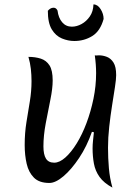

<svg xmlns="http://www.w3.org/2000/svg" viewBox="-20 -830 633 871"><path d="M490 21Q451 0 431.5 -27.5Q412 -55 406 -88Q400 -121 400 -157Q400 -174 402 -192.5Q404 -211 406 -230L397 -232Q374 -166 339 -113.5Q304 -61 268 -30.5Q232 0 204 0Q158 0 134 -24Q110 -48 101 -87Q92 -126 92 -172Q92 -227 100 -276Q108 -325 115.5 -371Q123 -417 123 -462Q123 -490 120 -517Q117 -544 109 -572Q140 -572 165 -564Q190 -556 204.5 -533.5Q219 -511 219 -465Q219 -429 208.5 -377.5Q198 -326 187.5 -270.5Q177 -215 177 -166Q177 -129 188.5 -110.5Q200 -92 226 -92Q250 -92 276.5 -115.5Q303 -139 328 -179.5Q353 -220 372.5 -272Q392 -324 404 -382Q416 -440 416 -498Q416 -537 410 -579Q414 -578 419.5 -578.5Q425 -579 429 -579Q447 -579 465 -572Q483 -565 495 -546Q507 -527 507 -489Q507 -471 501.5 -435Q496 -399 488.5 -352Q481 -305 475.5 -255Q470 -205 470 -160Q470 -113 474 -67Q478 -21 490 21ZM197 -781Q202 -787 208.5 -791Q215 -795 223 -795Q235 -795 241 -782Q245 -749 262 -729Q279 -709 306 -709Q328 -709 350 -721Q372 -733 387.5 -755.5Q403 -778 404 -810Q423 -810 436.5 -788.5Q450 -767 450 -744Q435 -689 398.5 -666.5Q362 -644 317 -644Q289 -644 261 -655.5Q233 -667 215 -696.5Q197 -726 197 -781Z"/></svg>

Font: Merienda Light
Style: Regular
Weight: 300
Designer: Eduardo Rodriguez Tunni
Foundry: Eduardo Rodriguez Tunni
Version: Version 2.001; ttfautohint (v1.8.4.7-5d5b)